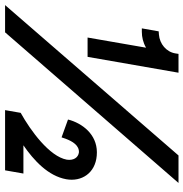

<svg xmlns="http://www.w3.org/2000/svg" viewBox="-20 -738 740 775"><g transform="rotate(90 350.5 -350.0)"><path d="M155 -569 114 -333H192L256 -700H180L178 -687C172 -651 140 -624 102 -621L89 -620L77 -552H91C112 -552 134 -557 155 -569ZM418 -63 407 0H650L663 -74H549C610 -116 673 -174 686 -247C697 -308 662 -364 591 -370C515 -377 467 -323 448 -265L445 -254L517 -228L522 -243C533 -273 550 -300 578 -298C599 -295 611 -276 607 -249C594 -179 490 -103 418 -63ZM-17 0H93L701 -700H590Z"/></g></svg>

Font: Fixel Text 20240404 Medium
Style: Italic
Weight: 500
Width: 4
Italic angle: -10°
Designer: AlfaBravo + MacPaw
Foundry: Kyrylo Tkachov, Marchela Mozhyna, Serhii Makarenko, Maria Weinstein, Zakhar Kryvoshyya
Version: Version 1.211;Glyphs 3.2 (3225)